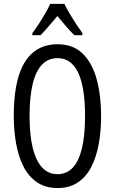

<svg xmlns="http://www.w3.org/2000/svg" viewBox="-20 -950 585 980"><path d="M496.1 -357.9Q496.1 -281.2 483.9 -214.6Q471.7 -147.9 445.6 -97.4Q419.4 -46.9 377 -18.6Q334.5 9.8 273.9 9.8Q212.4 9.8 169.4 -19.3Q126.5 -48.3 100.3 -99.1Q74.2 -149.9 62.3 -216.8Q50.3 -283.7 50.3 -358.9Q50.3 -481 75.4 -562Q100.6 -643.1 150.4 -683.6Q200.2 -724.1 273.9 -724.1Q354 -724.1 402.8 -675.5Q451.7 -627 473.9 -543.9Q496.1 -460.9 496.1 -357.9ZM130.9 -357.9Q130.9 -260.7 147.2 -194.6Q163.6 -128.4 195.3 -94.7Q227.1 -61 272.9 -61Q319.8 -61 351.1 -94Q382.3 -127 398.2 -193.1Q414.1 -259.3 414.1 -357.9Q414.1 -504.9 378.9 -579.1Q343.8 -653.3 273.9 -653.3Q226.1 -653.3 194.3 -619.9Q162.6 -586.4 146.7 -520.8Q130.9 -455.1 130.9 -357.9ZM308.6 -930.2Q319.3 -907.7 335.2 -880.9Q351.1 -854 368.4 -827.6Q385.7 -801.3 400.9 -780.3V-770.5H359.4Q338.4 -790.5 316.9 -815.9Q295.4 -841.3 272.9 -868.2Q250.5 -841.8 227.8 -815.2Q205.1 -788.6 187 -770.5H145V-780.3Q162.6 -803.7 179.7 -830.3Q196.8 -856.9 211.7 -882.8Q226.6 -908.7 236.3 -930.2Z"/></svg>

Font: Open Sans Condensed
Style: Regular
Weight: 400
Width: 3
Designer: Monotype Design Team
Foundry: Monotype Imaging Inc.
Version: Version 3.000